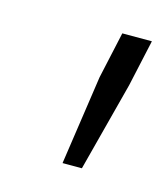

<svg xmlns="http://www.w3.org/2000/svg" viewBox="-52 -731 283 326"><g transform="rotate(15 89.0 -568.5)"><path d="M85 -449 108 -606 126 -688H178L160 -606L119 -449Z"/></g></svg>

Font: Saira Ultra Condensed Light
Style: Italic
Weight: 300
Width: 1
Italic angle: -12°
Designer: Hector Gatti with collaboration of the Omnibus-Type team
Foundry: Omnibus-Type
Version: Version 1.001; ttfautohint (v1.8)